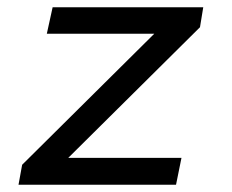

<svg xmlns="http://www.w3.org/2000/svg" viewBox="-20 -509 640 529"><path d="M31 0 41 -55 405 -416H109L125 -489H540L531 -434L168 -74H480L465 0Z"/></svg>

Font: Source Code Pro ExtraLight Medium
Style: Italic
Weight: 500
Italic angle: -11°
Monospace: yes
Version: Version 1.016;hotconv 1.0.116;makeotfexe 2.5.65601